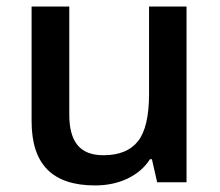

<svg xmlns="http://www.w3.org/2000/svg" viewBox="-20 -560 675 590"><path d="M462.9 0 446.8 -70.8H440.9Q417 -33.2 372.8 -11.7Q328.6 9.8 272 9.8Q173.8 9.8 125.5 -39.1Q77.1 -87.9 77.1 -187V-540H192.9V-207Q192.9 -145 218.3 -114Q243.7 -83 297.9 -83Q370.1 -83 404.1 -126.2Q438 -169.4 438 -271V-540H553.2V0Z"/></svg>

Font: f4_46533          
Style: Regular
Weight: 600
Foundry: Ascender Corporation
Version: Version 1.10